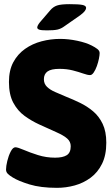

<svg xmlns="http://www.w3.org/2000/svg" viewBox="-20 -895 540 923"><path d="M254 8Q175 8 121.5 -8.5Q68 -25 41 -42Q26 -51 17.5 -59.5Q9 -68 9 -80Q9 -96 15 -121Q21 -146 31.5 -166.5Q42 -187 54 -187Q65 -187 94 -174.5Q123 -162 162.5 -149.5Q202 -137 245 -137Q282 -137 301 -149Q320 -161 320 -192Q320 -214 303 -229Q286 -244 252 -259Q218 -274 168 -297Q131 -314 98 -338Q65 -362 44 -401Q23 -440 23 -501Q23 -557 44 -596Q65 -635 100.5 -660Q136 -685 180 -696.5Q224 -708 269 -708Q309 -708 351.5 -699Q394 -690 421 -676Q437 -668 448 -659.5Q459 -651 459 -640Q459 -630 455.5 -612.5Q452 -595 445.5 -577Q439 -559 430.5 -546.5Q422 -534 413 -534Q401 -534 380 -541.5Q359 -549 330 -556.5Q301 -564 266 -564Q226 -564 208.5 -551.5Q191 -539 191 -514Q191 -492 206 -477.5Q221 -463 245.5 -452.5Q270 -442 298 -430Q331 -417 365 -400.5Q399 -384 427.5 -360Q456 -336 473.5 -299.5Q491 -263 491 -209Q491 -149 470.5 -107.5Q450 -66 415.5 -40.5Q381 -15 339 -3.5Q297 8 254 8ZM206 -749Q178 -749 168.5 -752.5Q159 -756 159 -763Q159 -766 161.5 -772Q164 -778 172 -788L221 -845Q235 -862 254 -868.5Q273 -875 315 -875Q357 -875 375.5 -871.5Q394 -868 394 -857Q394 -851 388 -842.5Q382 -834 366 -822L290 -769Q274 -757 257 -753Q240 -749 206 -749Z"/></svg>

Font: Asap ExtraBold
Style: Regular
Weight: 800
Designer: Pablo Cosgaya
Foundry: Omnibus-Type
Version: Version 3.001; ttfautohint (v1.8.4.7-5d5b)